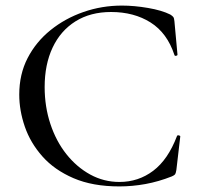

<svg xmlns="http://www.w3.org/2000/svg" viewBox="-20 -656 709 688"><path d="M417 -636Q461 -636 510.5 -627.5Q560 -619 590 -604Q598 -599 601 -595Q604 -591 605 -580L616 -460Q616 -457 611 -456Q606 -455 605 -459Q579 -538 519.5 -575.5Q460 -613 378 -613Q304 -613 250.5 -579.5Q197 -546 168.5 -485.5Q140 -425 140 -344Q140 -274 160.5 -212Q181 -150 218 -103.5Q255 -57 303.5 -30.5Q352 -4 408 -4Q476 -4 529 -44Q582 -84 614 -168Q615 -172 620.5 -171Q626 -170 626 -167L612 -47Q610 -35 607.5 -31.5Q605 -28 596 -24Q548 -5 501 3.5Q454 12 408 12Q312 12 243.5 -17.5Q175 -47 132 -95.5Q89 -144 69 -202Q49 -260 49 -317Q49 -390 79 -448Q109 -506 161 -548Q213 -590 279 -613Q345 -636 417 -636Z"/></svg>

Font: Cormorant Medium
Style: Regular
Weight: 500
Designer: Christian Thalmann (Catharsis Fonts)
Foundry: Catharsis Fonts
Version: Version 4.000